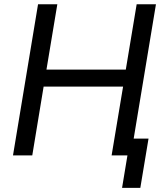

<svg xmlns="http://www.w3.org/2000/svg" viewBox="-20 -748 798 924"><path d="M42.5 0 163.1 -727.5H255.9L203.6 -413.1H585.4L637.7 -727.5H730.5L609.9 0H517.1L572.3 -331.1H189.9L135.3 0ZM567.4 156.2 593.3 0H556.6L569.8 -81.1H694.8L655.3 156.2Z"/></svg>

Font: Inter Variable
Style: Italic
Weight: 400
Italic angle: -9.39999°
Designer: Rasmus Andersson
Foundry: rsms
Version: Version 4.001;git-9221beed3